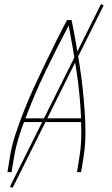

<svg xmlns="http://www.w3.org/2000/svg" viewBox="-20 -832 540 928"><path d="M16 0 28 -74Q37 -131 56 -187Q75 -243 97 -299Q119 -355 144 -409.5Q169 -464 195.5 -518.5Q222 -573 248.5 -627Q275 -681 304 -735H326Q337 -681 346.5 -627Q356 -573 364.5 -518.5Q373 -464 379 -409.5Q385 -355 389 -299Q393 -243 393 -187Q393 -131 384 -74L372 0H352L364 -74Q371 -116 372.5 -158Q374 -200 372 -242H96Q80 -200 67.5 -158Q55 -116 48 -74L36 0ZM103 -260H372Q367 -375 350 -487Q333 -599 312 -709Q254 -599 200 -487Q146 -375 103 -260ZM41 76 28 70 468 -812 481 -806Z"/></svg>

Font: Iosevka Curly Thin
Style: Italic
Weight: 100
Italic angle: -9°
Monospace: yes
Designer: Belleve Invis
Foundry: Belleve Invis
Version: Version 22.1.2; ttfautohint (v1.8.4)